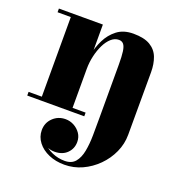

<svg xmlns="http://www.w3.org/2000/svg" viewBox="-131 -582 898 954"><g transform="rotate(20 317.5 -105.0)"><path d="M312.5 260Q266.5 260 229.5 244Q192.5 228 170.8 199.8Q149 171.5 149 136.5Q149 97.5 176.2 71.2Q203.5 45 242.5 45Q266 45 287 56.2Q308 67.5 321.5 87Q335 106.5 335 132Q335 167.5 310.5 191.8Q286 216 244.5 216Q219.5 216 198 203.8Q176.5 191.5 163.2 173.2Q150 155 150 136.5H169Q169 166.5 189.2 190.2Q209.5 214 241 227.8Q272.5 241.5 307.5 241.5Q344 241.5 363 218.8Q382 196 389.2 158.2Q396.5 120.5 397 74Q397.5 27.5 397.5 -20V-301L561 -319.5L560.5 11.5Q560.5 60 540.2 104.8Q520 149.5 485 184.5Q450 219.5 405.8 239.8Q361.5 260 312.5 260ZM22.5 0V-19.5H324V0ZM92.5 0V-440.5H22.5V-460H255V0ZM240.5 -225.5Q240.5 -256.5 248.2 -297.8Q256 -339 275.2 -378.2Q294.5 -417.5 328.2 -443.5Q362 -469.5 414 -469.5Q471 -469.5 503 -450.2Q535 -431 548 -397Q561 -363 561 -319.5L397.5 -301Q397.5 -343.5 394 -368.8Q390.5 -394 381.5 -405Q372.5 -416 356.5 -416Q334.5 -416 316 -399.5Q297.5 -383 284 -355.5Q270.5 -328 262.8 -294.2Q255 -260.5 255 -225.5Z"/></g></svg>

Font: Bodoni Moda 11pt ExtraBold
Style: Regular
Weight: 800
Designer: Owen Earl
Foundry: indestructible type
Version: Version 2.004